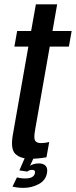

<svg xmlns="http://www.w3.org/2000/svg" viewBox="-20 -744 358 907"><path d="M124.5 6Q76 6 52.2 -17.2Q28.5 -40.5 41 -109.5L114 -524H48L61 -597.5H127L149.5 -723.5H250L228 -597.5H318.5L305.5 -524H215L146 -131.5Q138.5 -91 146 -79.5Q153.5 -68 173.5 -68Q192.5 -68 212.5 -73L199.5 -1Q160 6 124.5 6ZM91.5 143.5Q63 143.5 39 137.5L60 94Q66.5 96 76.8 97.5Q87 99 99 99Q140 99 145 74Q148 58.5 132 58.5Q118.5 58.5 109 66.5L71.5 61L98 0H140L122 39Q129.5 34 140 31Q150.5 28 163.5 28Q185 28 195.5 39.2Q206 50.5 202 73.5Q196 108 162.8 125.8Q129.5 143.5 91.5 143.5Z"/></svg>

Font: Anybody Condensed Medium
Style: Italic
Weight: 500
Width: 3
Italic angle: -10°
Designer: Tyler Finck
Foundry: Etcetera Type Company
Version: Version 1.010; ttfautohint (v1.8.3) -l 8 -r 50 -G 200 -x 14 